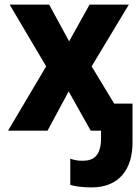

<svg xmlns="http://www.w3.org/2000/svg" viewBox="-20 -569 603 836"><path d="M15 0H187L279 -171L375 0H420V32C420 110 387 131 340 131C321 131 306 129 286 122V236C308 243 343 247 379 247C501 247 557 165 557 52V-118H477L379 -280L541 -549H370L281 -389L194 -549H22L181 -280Z"/></svg>

Font: Noto Sans Mono SemiCondensed ExtraBold
Style: Regular
Weight: 800
Width: 4
Designer: Monotype Design Team
Foundry: Monotype Imaging Inc.
Version: Version 2.014